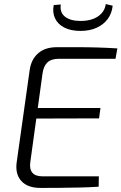

<svg xmlns="http://www.w3.org/2000/svg" viewBox="-20 -923 597 944"><path d="M260 -691Q310 -691 360.5 -691Q411 -691 460.5 -689.5Q510 -688 557 -685L548 -634H269Q232 -634 213 -616Q194 -598 189 -561L129 -126Q124 -92 139 -74Q154 -56 189 -56H466L465 -5Q419 -2 371 -1Q323 0 275 0.5Q227 1 180 1Q115 1 84.5 -33.5Q54 -68 62 -125L126 -579Q133 -630 167 -660.5Q201 -691 260 -691ZM118 -392H474L467 -341L110 -340ZM500 -903 534 -895Q530 -857 509.5 -829.5Q489 -802 455 -786.5Q421 -771 376 -771Q329 -771 297 -787Q265 -803 251 -832Q237 -861 244 -898L279 -901Q273 -862 299.5 -841Q326 -820 376 -820Q429 -820 462 -842.5Q495 -865 500 -903Z"/></svg>

Font: Exo 2 Light
Style: Italic
Weight: 300
Italic angle: -8°
Designer: Natanael Gama
Foundry: Natanael Gama
Version: Version 2.010